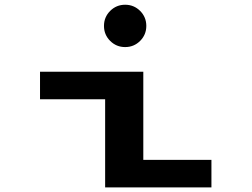

<svg xmlns="http://www.w3.org/2000/svg" viewBox="-20 -810 1090 830"><path d="M585.8 -633.2Q559 -606.5 521 -606.5Q483 -606.5 456.2 -633.2Q429.5 -660 429.5 -698Q429.5 -736 456.2 -762.8Q483 -789.5 521 -789.5Q559 -789.5 585.8 -762.8Q612.5 -736 612.5 -698Q612.5 -660 585.8 -633.2ZM599.5 -119H894V0H434.5V-381H153V-500H599.5Z"/></svg>

Font: League Mono Extended SemiBold
Style: Regular
Weight: 600
Width: 9
Designer: Tyler Finck
Foundry: The League of Moveable Type / Tyler Finck
Version: Version 2.210